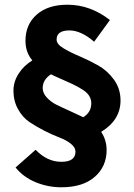

<svg xmlns="http://www.w3.org/2000/svg" viewBox="-20 -710 568 814"><path d="M161 -337Q161 -315 178.5 -296.5Q196 -278 216.5 -267.5Q237 -257 275 -240Q313 -223 333 -213Q367 -234 367 -272Q367 -290 357.5 -304.5Q348 -319 328.5 -331Q309 -343 290.5 -352Q272 -361 243 -373.5Q214 -386 196 -395Q161 -372 161 -337ZM240 84Q183 84 131 62.5Q79 41 46 0L131 -75Q180 -24 240 -24Q300 -24 300 -67Q300 -85 280.5 -100.5Q261 -116 232 -127Q203 -138 168.5 -155.5Q134 -173 105 -192.5Q76 -212 56.5 -247Q37 -282 37 -326Q37 -363 58.5 -397Q80 -431 117 -454Q88 -488 88 -537Q88 -606 135.5 -648Q183 -690 266 -690Q363 -690 446 -625L379 -533Q324 -581 274 -581Q220 -581 220 -542Q220 -523 248 -506Q276 -489 316 -472Q356 -455 395.5 -433Q435 -411 463 -372.5Q491 -334 491 -284Q491 -201 409 -151Q432 -116 432 -74Q432 -4 381.5 40Q331 84 240 84Z"/></svg>

Font: Toshiba Sans
Style: Bold
Weight: 700
Designer: Paul D. Hunt
Foundry: Toshiba Corporation
Version: Version 2.020;PS 2.0;hotconv 1.0.86;makeotf.lib2.5.63406